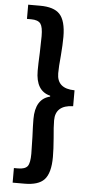

<svg xmlns="http://www.w3.org/2000/svg" viewBox="-63 -839 505 1049"><g transform="rotate(5 189.0 -315.0)"><path d="M48 93H71Q109 93 123 75Q136 57 136 7Q136 -24 134 -85Q131 -147 131 -183Q131 -294 211 -313V-318Q131 -337 131 -448Q131 -485 134 -546Q136 -608 136 -638Q136 -688 123 -706Q109 -725 71 -725H48V-803H113Q189 -803 221 -769Q255 -733 255 -644Q255 -603 250 -541Q244 -480 244 -444Q244 -360 341 -359V-272Q244 -269 244 -186Q244 -151 250 -89Q255 -28 255 14Q255 103 221 139Q189 173 113 173H48Z"/></g></svg>

Font: `nÑOS-|
Style: Bold
Weight: 700
Designer: Ryoko NISHIZUKA ¬âXZm¬º[P (kana & ideographs); Paul D. Hunt (Latin, Greek & Cyrillic); Wenlong ZHANG _ e¬á¬ü¬ô (bopomof
Foundry: Adobe Systems Incorporated
Version: Version 1.00 June 24, 2014, initial release